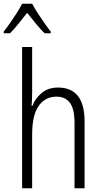

<svg xmlns="http://www.w3.org/2000/svg" viewBox="-45 -1013 546 1033"><path d="M128 -518Q128 -477 125 -443H129Q144 -483 179 -512.5Q214 -542 267 -542Q410 -542 410 -360V0H356V-351Q356 -427 331 -460Q306 -493 259 -493Q198 -493 163 -443Q128 -393 128 -289V0H74V-760H128ZM128 -993Q140 -970 158.5 -941.5Q177 -913 196 -886Q215 -859 228 -843V-834H195Q172 -856 148 -886Q124 -916 101 -944Q79 -916 54.5 -885.5Q30 -855 9 -834H-25V-843Q-9 -863 9.5 -889.5Q28 -916 45.5 -943.5Q63 -971 74 -993Z"/></svg>

Font: Noto Sans Condensed Light
Style: Regular
Weight: 300
Width: 3
Designer: Monotype Design Team
Foundry: Monotype Imaging Inc.
Version: Version 2.013; ttfautohint (v1.8.4.7-5d5b)